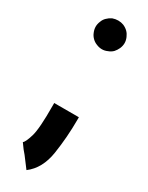

<svg xmlns="http://www.w3.org/2000/svg" viewBox="-197 -596 623 810"><g transform="rotate(30 114.5 -191.0)"><path d="M177.7 -124Q177.7 -121.1 177.7 -121.1Q177.7 -121.1 177.7 -112.3Q177.7 -27.3 165 55.7Q152.3 138.7 97.7 179.7Q83 161.1 83 160.2Q82 159.2 58.6 127.9Q52.7 121.1 43.9 110.4Q36.1 99.6 25.4 85Q35.2 78.1 46.9 39.1Q58.6 0 57.6 -111.3Q57.6 -115.2 57.6 -124Q73.2 -124 102.5 -124Q127.9 -124 177.7 -124ZM188.5 -491.2Q188.5 -503.9 182.6 -517.6Q176.8 -531.2 168 -540Q158.2 -549.8 144.5 -555.7Q131.8 -560.5 118.2 -560.5Q104.5 -560.5 90.8 -555.7Q78.1 -549.8 68.4 -540Q58.6 -531.2 53.7 -517.6Q47.9 -503.9 47.9 -491.2Q47.9 -477.5 53.7 -463.9Q58.6 -451.2 68.4 -441.4Q78.1 -431.6 90.8 -426.8Q104.5 -420.9 118.2 -420.9Q131.8 -420.9 144.5 -426.8Q158.2 -431.6 168 -441.4Q176.8 -451.2 182.6 -463.9Q188.5 -477.5 188.5 -491.2Z"/></g></svg>

Font: Seiden_Sans_Regular
Style: Regular
Weight: 400
Designer: Kevin Beronilla
Version: Version 1.0